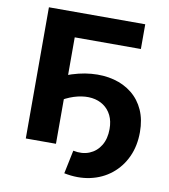

<svg xmlns="http://www.w3.org/2000/svg" viewBox="-92 -778 890 1009"><g transform="rotate(10 353.0 -273.5)"><path d="M87 0V-700H601V-568H211L248 -605V0ZM318 145 344 20Q392 30 430 14.5Q468 -1 490 -37Q512 -73 512 -125Q512 -167 497 -197.5Q482 -228 455 -246.5Q428 -265 393 -269.5Q358 -274 317.5 -264.5Q277 -255 235 -231L230 -361Q302 -389 367.5 -394.5Q433 -400 488.5 -385.5Q544 -371 585.5 -337.5Q627 -304 649.5 -253.5Q672 -203 672 -137Q672 -63 645 -4.5Q618 54 569.5 93Q521 132 456.5 146Q392 160 318 145Z"/></g></svg>

Font: MOST Montserrat
Style: Bold
Weight: 700
Designer: Julieta Ulanovsky
Foundry: Julieta Ulanovsky
Version: Version 8.000;March 11, 2024;FontCreator 15.0.0.2926 64-bit